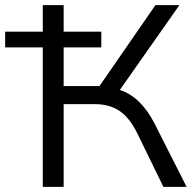

<svg xmlns="http://www.w3.org/2000/svg" viewBox="-33 -725 757 745"><path d="M133 0V-541H-13V-602H133V-705H214V-602H360V-541H214V-391H353L570 -705H663L432 -376Q514 -349 567 -245L691 0H601L500 -207Q470 -268 431 -294.5Q392 -321 334 -321H214V0Z"/></svg>

Font: Mulish
Style: Regular
Weight: 400
Designer: Vernon Adams
Foundry: Vernon Adams
Version: Version 3.603; ttfautohint (v1.8.3)